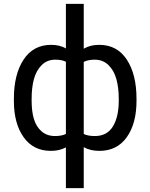

<svg xmlns="http://www.w3.org/2000/svg" viewBox="-20 -770 778 993"><path d="M243.2 10.3Q152.3 10.3 102.1 -60.5Q51.8 -131.3 51.8 -248.5V-258.8Q51.8 -385.7 102.1 -461.9Q152.3 -538.1 244.6 -538.1Q289.1 -538.1 320.8 -519.5V-750H413.1V-518.1Q446.3 -538.1 493.2 -538.1Q585.4 -538.1 635.7 -461.9Q686 -385.7 686 -258.8V-248.5Q686 -131.3 635.7 -60.5Q585.4 10.3 494.1 10.3Q447.3 10.3 413.1 -8.8V203.1H320.8V-7.8Q287.6 10.3 243.2 10.3ZM413.1 -449.7V-77.1Q435.1 -66.4 470.7 -66.4Q533.7 -66.4 564 -116.2Q594.2 -166 594.2 -248.5V-258.8Q594.2 -316.9 581.8 -361.3Q569.3 -405.8 540.8 -433.6Q512.2 -461.4 469.7 -461.4Q435.5 -461.4 413.1 -449.7ZM143.6 -258.8V-248.5Q143.6 -194.3 155.3 -154.8Q167 -115.2 194.8 -90.8Q222.7 -66.4 264.6 -66.4Q298.8 -66.4 320.8 -77.1V-450.7Q299.8 -461.4 266.1 -461.4Q223.6 -461.4 195.6 -433.3Q167.5 -405.3 155.5 -361.3Q143.6 -317.4 143.6 -258.8Z"/></svg>

Font: Bert Sans Medium
Style: Regular
Weight: 500
Designer: Christian Robertson, Adam Twardoch, & Cristiano Sobral
Foundry: Google
Version: Version 12.135;January 10, 2020;FontCreator 12.0.0.2547 64-b